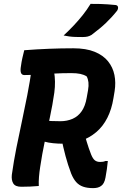

<svg xmlns="http://www.w3.org/2000/svg" viewBox="-20 -959 640 990"><path d="M408 -293Q418 -259 427.5 -227Q437 -195 450 -162Q459 -140 469.5 -132Q480 -124 496 -124Q505 -124 511 -125Q517 -126 524 -129H536Q534 -107 531 -86.5Q528 -66 524 -44Q521 -27 515 -16Q509 -5 501 0Q493 6 482.5 8.5Q472 11 460 11Q430 11 408.5 3.5Q387 -4 372.5 -20.5Q358 -37 347 -64Q330 -109 318 -154Q306 -199 296 -248ZM105 -700Q170 -705 232.5 -707.5Q295 -710 358 -710Q424 -710 468 -692Q512 -674 537 -643Q562 -612 570 -572.5Q578 -533 571 -489L565 -453Q556 -396 533.5 -351.5Q511 -307 476 -277.5Q441 -248 397.5 -233Q354 -218 305 -218Q280 -218 254.5 -220.5Q229 -223 208 -229L177 -221L200 -340Q222 -336 243 -335Q264 -334 292 -334Q326 -334 354.5 -346.5Q383 -359 401.5 -386Q420 -413 427 -455L434 -494Q438 -517 436 -534.5Q434 -552 427 -565Q413 -574 394 -578Q375 -582 347 -582Q300 -582 255 -579.5Q210 -577 172 -574.5Q134 -572 106 -572Q92 -572 88 -584Q84 -596 88 -618Q91 -641 95.5 -660.5Q100 -680 105 -700ZM180 0Q157 2 135.5 3Q114 4 90 4Q59 4 48.5 -13Q38 -30 41 -58Q51 -129 64.5 -196.5Q78 -264 92.5 -331Q107 -398 120.5 -467.5Q134 -537 145 -613L275 -619L259 -588Q263 -565 263.5 -538Q264 -511 260 -481Q251 -418 237.5 -355Q224 -292 210.5 -228Q197 -164 187 -97Q183 -71 181 -46.5Q179 -22 180 0ZM447 -939Q477 -939 497.5 -938.5Q518 -938 536.5 -936.5Q555 -935 577 -933Q587 -931 588.5 -922.5Q590 -914 584 -904Q568 -884 554 -869Q540 -854 526 -840.5Q512 -827 494.5 -812.5Q477 -798 452 -779Q442 -773 431.5 -770.5Q421 -768 405 -768Q385 -768 368.5 -768.5Q352 -769 337.5 -771Q323 -773 308 -776Q337 -803 361 -828.5Q385 -854 406.5 -881Q428 -908 447 -939Z"/></svg>

Font: Rec Mono Semicasual
Style: Bold Italic
Weight: 700
Italic angle: -10°
Version: Version 1.085; ttfautohint (v1.8.4.7-5d5b)